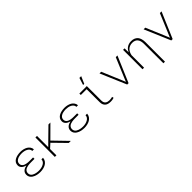

<svg xmlns="http://www.w3.org/2000/svg" viewBox="253 -2116 3695 3695"><g transform="rotate(-45 2100.5 -269.0)"><path d="M79.1 -143.6Q79.1 -104 98.4 -76.2Q117.7 -48.3 143.6 -32.2Q182.6 -8.3 225.1 0.7Q267.6 9.8 310.1 9.8Q350.6 9.8 390.1 0.7Q429.7 -8.3 461.9 -27.3Q493.7 -45.9 514.6 -76.4Q535.6 -106.9 539.1 -149.4H495.6Q495.1 -117.7 478.5 -95Q461.9 -72.3 436 -58.6Q408.7 -43 375 -35.9Q341.3 -28.8 310.1 -28.8Q274.4 -28.8 237.1 -36.1Q199.7 -43.5 167 -62.5Q145.5 -75.2 133.5 -95.9Q121.6 -116.7 121.6 -142.1Q121.6 -166.5 130.6 -184.3Q139.6 -202.1 154.8 -214.8Q169.4 -226.1 188.7 -233.2Q208 -240.2 229.5 -244.6Q249.5 -248 270.5 -249.3Q291.5 -250.5 310.1 -250.5H407.7V-289.1H310.1Q292 -289.1 272.2 -290.5Q252.4 -292 232.9 -295.9Q213.9 -299.8 196.5 -306.2Q179.2 -312.5 166 -323.2Q150.4 -335 141.6 -351.6Q132.8 -368.2 132.8 -390.6Q132.8 -418 145.3 -437.5Q157.7 -457 180.7 -471.2Q204.6 -486.3 239 -493.2Q273.4 -500 310.1 -500Q338.4 -500 369.1 -493.9Q399.9 -487.8 425.8 -474.1Q451.2 -460.9 468.3 -439.5Q485.4 -418 485.8 -387.7H529.3Q526.4 -427.2 506.1 -455.6Q485.8 -483.9 455.6 -502.4Q424.3 -520.5 386.5 -529.3Q348.6 -538.1 310.1 -538.1Q269 -538.1 227.8 -529.5Q186.5 -521 154.3 -502Q125 -484.4 107.2 -456.8Q89.4 -429.2 89.4 -389.6Q89.4 -364.7 99.4 -345.2Q109.4 -325.7 126 -310.5Q141.6 -296.9 162.6 -286.9Q183.6 -276.9 206.5 -271Q181.6 -265.1 159.4 -256.1Q137.2 -247.1 120.1 -232.9Q100.6 -217.3 89.8 -195.1Q79.1 -172.9 79.1 -143.6Z M842.8 -253.4 1090.8 0H1146.5L872.6 -283.2L1118.7 -528.3H1065.4L834.5 -302.2L753.9 -222.2V-528.3H710.9V0H753.9V-171.9Z M1279.3 -143.6Q1279.3 -104 1298.6 -76.2Q1317.9 -48.3 1343.8 -32.2Q1382.8 -8.3 1425.3 0.7Q1467.8 9.8 1510.3 9.8Q1550.8 9.8 1590.3 0.7Q1629.9 -8.3 1662.1 -27.3Q1693.8 -45.9 1714.8 -76.4Q1735.8 -106.9 1739.3 -149.4H1695.8Q1695.3 -117.7 1678.7 -95Q1662.1 -72.3 1636.2 -58.6Q1608.9 -43 1575.2 -35.9Q1541.5 -28.8 1510.3 -28.8Q1474.6 -28.8 1437.3 -36.1Q1399.9 -43.5 1367.2 -62.5Q1345.7 -75.2 1333.7 -95.9Q1321.8 -116.7 1321.8 -142.1Q1321.8 -166.5 1330.8 -184.3Q1339.8 -202.1 1355 -214.8Q1369.6 -226.1 1388.9 -233.2Q1408.2 -240.2 1429.7 -244.6Q1449.7 -248 1470.7 -249.3Q1491.7 -250.5 1510.3 -250.5H1607.9V-289.1H1510.3Q1492.2 -289.1 1472.4 -290.5Q1452.6 -292 1433.1 -295.9Q1414.1 -299.8 1396.7 -306.2Q1379.4 -312.5 1366.2 -323.2Q1350.6 -335 1341.8 -351.6Q1333 -368.2 1333 -390.6Q1333 -418 1345.5 -437.5Q1357.9 -457 1380.9 -471.2Q1404.8 -486.3 1439.2 -493.2Q1473.6 -500 1510.3 -500Q1538.6 -500 1569.3 -493.9Q1600.1 -487.8 1626 -474.1Q1651.4 -460.9 1668.5 -439.5Q1685.5 -418 1686 -387.7H1729.5Q1726.6 -427.2 1706.3 -455.6Q1686 -483.9 1655.8 -502.4Q1624.5 -520.5 1586.7 -529.3Q1548.8 -538.1 1510.3 -538.1Q1469.2 -538.1 1428 -529.5Q1386.7 -521 1354.5 -502Q1325.2 -484.4 1307.4 -456.8Q1289.6 -429.2 1289.6 -389.6Q1289.6 -364.7 1299.6 -345.2Q1309.6 -325.7 1326.2 -310.5Q1341.8 -296.9 1362.8 -286.9Q1383.8 -276.9 1406.7 -271Q1381.8 -265.1 1359.6 -256.1Q1337.4 -247.1 1320.3 -232.9Q1300.8 -217.3 1290 -195.1Q1279.3 -172.9 1279.3 -143.6Z M1907.2 -528.3V-488.8H2065.4L2066.4 -135.3Q2066.4 -94.7 2078.6 -66.9Q2090.8 -39.1 2111.8 -22Q2132.8 -4.9 2161.6 2.4Q2190.4 9.8 2225.6 9.8Q2236.8 9.8 2248 8.8Q2259.3 7.8 2270 6.3Q2280.8 3.9 2292 1.5Q2303.2 -1 2314.9 -4.9L2306.6 -37.6Q2288.6 -33.7 2269.8 -30Q2251 -26.4 2231 -26.4Q2205.6 -26.4 2183.6 -31.7Q2161.6 -37.1 2145 -49.8Q2128.9 -62 2119.6 -82.5Q2110.4 -103 2110.4 -134.3L2109.9 -528.8ZM2120.6 -740.7 2074.2 -593.8H2105.5L2168.9 -740.7Z M2680.7 0H2717.8L2943.4 -528.3H2897.9L2711.9 -85.4L2699.7 -53.2L2687 -85.9L2500.5 -528.3H2455.1Z M3096.7 0H3139.6L3139.2 -339.4Q3145 -372.1 3158.7 -401.1Q3172.4 -430.2 3193.8 -452.6Q3215.8 -474.1 3246.6 -487.1Q3277.3 -500 3317.4 -500Q3355.5 -500 3383.1 -487.8Q3410.6 -475.6 3428.2 -453.1Q3445.8 -431.2 3454.1 -400.1Q3462.4 -369.1 3462.9 -332V203.1H3505.9V-331.5Q3505.4 -378.9 3494.4 -417.2Q3483.4 -455.6 3461.4 -482.4Q3438.5 -509.3 3404.5 -523.7Q3370.6 -538.1 3323.7 -538.1Q3287.1 -538.1 3257.3 -528.6Q3227.5 -519 3204.1 -502Q3182.1 -486.3 3166 -464.6Q3149.9 -442.9 3138.7 -417.5L3138.2 -425.8L3137.2 -528.3H3096.7Z M3880.9 0H3918L4143.6 -528.3H4098.1L3912.1 -85.4L3899.9 -53.2L3887.2 -85.9L3700.7 -528.3H3655.3Z"/></g></svg>

Font: Roboto Mono ExtraLight
Style: Regular
Weight: 250
Monospace: yes
Designer: Google
Version: Version 3.000